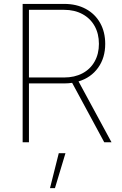

<svg xmlns="http://www.w3.org/2000/svg" viewBox="-20 -727 621 981"><path d="M95.7 -707H308.6Q371.1 -707 418.5 -681.4Q465.8 -655.8 491.7 -609.6Q517.6 -563.5 517.6 -502.9Q517.6 -431.6 481.2 -380.9Q444.8 -330.1 381.3 -311L549.8 0H512.7L348.6 -303.7Q329.1 -300.8 308.6 -300.8H127.9V0H95.7ZM307.6 -331.1Q360.8 -331.1 401.1 -352.3Q441.4 -373.5 463.4 -412.6Q485.4 -451.7 485.4 -502.9Q485.4 -554.7 463.4 -594Q441.4 -633.3 401.1 -655Q360.8 -676.8 307.6 -676.8H127.9V-331.1ZM280.3 55.7H314.5L260.7 234.4H235.4Z"/></svg>

Font: Pretendard JP Thin
Style: Regular
Weight: 100
Designer: Base glyphs from Inter by Rasmus Andersson; Hangeul glyphs from Noto Sans CJK(Source Han Sans) by Jang Soo-young and Kan
Foundry: Kil Hyung-jin
Version: Version 1.309